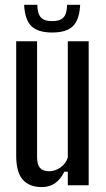

<svg xmlns="http://www.w3.org/2000/svg" viewBox="-20 -772 441 800"><path d="M153.5 7.5Q103 7.5 75.2 -23Q47.5 -53.5 47.5 -124V-600H134.5V-117Q134.5 -86.5 146.5 -72.5Q158.5 -58.5 184.5 -58.5Q209 -58.5 231 -73.5Q253 -88.5 262.5 -115V-600H349.5V0H262.5V-56.5H248Q231.5 -23.5 208.5 -8Q185.5 7.5 153.5 7.5ZM197.5 -636.5Q138 -636.5 110.8 -663.2Q83.5 -690 80.5 -752H135.5Q136 -715.5 150 -699.8Q164 -684 197.5 -684Q231 -684 245 -699.8Q259 -715.5 259.5 -752H314Q311 -690 284 -663.2Q257 -636.5 197.5 -636.5Z"/></svg>

Font: Big Shoulders Display Thin SemiBold
Style: Regular
Weight: 600
Version: Version 2.002